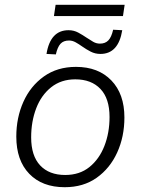

<svg xmlns="http://www.w3.org/2000/svg" viewBox="-20 -773 587 801"><path d="M250 8Q156 8 102 -48Q48 -104 48 -203Q48 -282 77.5 -348Q107 -414 163 -454Q219 -494 297 -494Q390 -494 444.5 -437.5Q499 -381 499 -283Q499 -203 469 -137Q439 -71 383.5 -31.5Q328 8 250 8ZM252 -43Q312 -43 353 -76Q394 -109 415.5 -164Q437 -219 437 -285Q437 -362 399 -402Q361 -442 294 -442Q235 -442 193.5 -409Q152 -376 131 -321Q110 -266 110 -200Q110 -123 147.5 -83Q185 -43 252 -43ZM205 -706 212 -753H500L493 -706ZM213 -546 174 -548Q190 -647 266 -647Q288 -647 306.5 -637Q325 -627 341 -616Q356 -606 369 -598.5Q382 -591 397 -591Q419 -591 432 -604.5Q445 -618 452 -649L490 -647Q474 -548 399 -548Q377 -548 358.5 -557.5Q340 -567 323 -579Q309 -589 295.5 -596.5Q282 -604 268 -604Q245 -604 232.5 -590.5Q220 -577 213 -546Z"/></svg>

Font: Nunito Sans Light
Style: Italic
Weight: 300
Italic angle: -9°
Designer: Vernon Adams
Foundry: Vernon Adams
Version: Version 3.006; ttfautohint (v1.8.3)